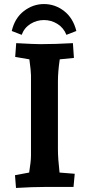

<svg xmlns="http://www.w3.org/2000/svg" viewBox="-20 -923 445 948"><path d="M54 -58 124 -71Q133 -127 133 -155V-551Q133 -572 125 -630L55 -642L60 -710Q150 -705 179 -705Q252 -705 340 -710L345 -637L275 -630Q266 -569 266 -521V-185Q266 -141 274 -71L349 -65L343 0H204Q141 0 59 5ZM197 -824Q161 -824 130.5 -805Q100 -786 87 -751L38 -770Q53 -834 98 -868.5Q143 -903 197 -903Q252 -903 296.5 -868.5Q341 -834 357 -770L308 -751Q294 -786 263.5 -805Q233 -824 197 -824Z"/></svg>

Font: Andada Pro ExtraBold
Style: Regular
Weight: 800
Designer: Carolina Giovagnoli
Foundry: Huerta Tipografica
Version: Version 3.005; ttfautohint (v1.8.4)